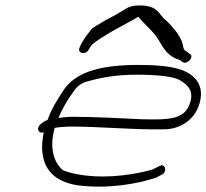

<svg xmlns="http://www.w3.org/2000/svg" viewBox="-20 -714 760 707"><path d="M131 -258C111 -243 121 -220 141 -227C137 -206 135 -187 135 -169C137 -105 165 -49 263 -32C383 -16 497 -40 555 -60L576 -71C598 -81 588 -116 566 -102L544 -91C524 -84 495 -78 465 -73C366 -57 274 -63 212 -87C176 -117 162 -173 181 -241V-243C198 -246 215 -247 234 -248C358 -248 478 -235 591 -238C650 -241 699 -277 715 -334C726 -373 718 -402 701 -422C674 -453 629 -475 489 -475C328 -475 257 -439 219 -389C198 -359 169 -313 155 -272C144 -269 139 -264 131 -258ZM195 -280C210 -314 229 -348 248 -373C259 -390 271 -403 294 -412C350 -428 405 -439 484 -439C558 -439 621 -432 642 -419C669 -402 695 -382 680 -336C661 -275 608 -272 500 -275C418 -279 324 -284 242 -284C226 -283 210 -282 195 -280ZM273 -539C263 -516 298 -511 307 -532L313 -542C322 -557 358 -577 378 -590C413 -611 455 -632 489 -652C490 -651 493 -649 494 -647C510 -627 524 -617 541 -597C577 -561 579 -512 642 -493L653 -485C672 -475 697 -508 678 -516L668 -524C655 -530 656 -536 653 -550C647 -579 617 -615 589 -641C564 -660 565 -694 493 -694C476 -694 459 -691 447 -684C423 -669 401 -656 371 -641L321 -611C302 -589 285 -567 273 -539Z"/></svg>

Font: Stray Cat
Style: UltExtObl
Weight: 400
Version: Version 1.0